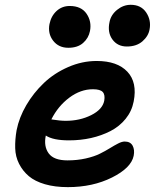

<svg xmlns="http://www.w3.org/2000/svg" viewBox="-20 -808 642 796"><path d="M505.9 -615.2Q467.3 -615.2 446 -644.5Q424.8 -673.8 434.1 -716.8Q439.9 -746.6 465.6 -767.3Q491.2 -788.1 522 -788.1Q564.9 -788.1 586.2 -756.1Q607.4 -724.1 600.1 -686Q595.2 -658.2 570.6 -636.7Q545.9 -615.2 505.9 -615.2ZM263.2 -609.9Q223.1 -609.9 200.4 -639.2Q177.7 -668.5 185.1 -708Q191.9 -741.7 214.6 -762.5Q237.3 -783.2 269 -783.2Q316.9 -783.2 338.9 -751Q360.8 -718.8 353 -679.2Q347.2 -649.9 324.5 -629.9Q301.8 -609.9 263.2 -609.9ZM261.2 -32.2Q207.5 -32.2 166.3 -44.2Q125 -56.2 99.6 -77.6Q74.2 -99.1 59.1 -128.9Q43.9 -158.7 43 -193.8Q42 -229 48.8 -268.1Q59.1 -320.8 89.1 -372.1Q119.1 -423.3 162.1 -464.1Q205.1 -504.9 262.7 -530Q320.3 -555.2 380.9 -555.2Q466.3 -555.2 508.1 -510.7Q549.8 -466.3 534.2 -387.2Q526.4 -346.7 500.7 -315.2Q475.1 -283.7 438 -264.6Q400.9 -245.6 357.4 -235.8Q314 -226.1 266.1 -226.1Q199.7 -226.1 169.9 -246.1Q160.6 -201.2 181.9 -172.1Q203.1 -143.1 259.8 -143.1Q300.3 -143.1 335.7 -151.1Q371.1 -159.2 394 -170.7Q417 -182.1 435.5 -193.6Q454.1 -205.1 469.7 -213.1Q485.4 -221.2 497.1 -221.2Q520.5 -221.2 529.8 -204.1Q539.1 -187 534.2 -162.1Q523.9 -111.8 444.1 -72Q364.3 -32.2 261.2 -32.2ZM365.2 -438Q314 -438 267.3 -403.1Q220.7 -368.2 192.9 -313Q229.5 -307.1 252 -307.1Q311 -307.1 357.9 -330.6Q404.8 -354 412.1 -390.1Q416.5 -415 406 -426.5Q395.5 -438 365.2 -438Z"/></svg>

Font: Shantell Sans Bouncy
Style: Italic
Weight: 600
Italic angle: -11.31°
Designer: Stephen Nixon, Anya Danilova, Shantell Martin
Foundry: Arrow Type
Version: Version 1.006;[9816181b4]